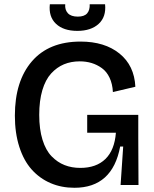

<svg xmlns="http://www.w3.org/2000/svg" viewBox="-20 -868 724 901"><path d="M213.9 -848.1H286.1Q283.7 -822.3 298.3 -806.2Q313 -790 345.2 -790Q376 -790 389.2 -805.7Q402.3 -821.3 400.9 -848.1H473.1Q479 -789.1 443.1 -756.1Q407.2 -723.1 342.8 -723.1Q277.8 -723.1 242.7 -756.3Q207.5 -789.6 213.9 -848.1ZM329.1 13.2Q268.1 13.2 217 -8.8Q166 -30.8 128.7 -72.5Q91.3 -114.3 70.6 -179Q49.8 -243.7 49.8 -325.2Q49.8 -487.3 129.6 -580.1Q209.5 -672.9 357.9 -672.9Q471.2 -672.9 540.8 -616.7Q610.4 -560.5 615.2 -460.9L509.8 -436Q507.8 -474.6 494.1 -503.4Q480.5 -532.2 458 -548.3Q435.5 -564.5 409.7 -572.3Q383.8 -580.1 354 -580.1Q313.5 -580.1 280 -566.2Q246.6 -552.2 220 -523.2Q193.4 -494.1 178.7 -444.8Q164.1 -395.5 164.1 -329.1Q164.1 -261.7 179.4 -212.2Q194.8 -162.6 222.2 -134.5Q249.5 -106.4 283 -93.3Q316.4 -80.1 356.9 -80.1Q431.6 -80.1 474.6 -121.8Q517.6 -163.6 523.9 -245.1H389.2V-329.1H628.9V-222.2L629.9 0H545.9L558.1 -180.2H543.9Q507.8 13.2 329.1 13.2Z"/></svg>

Font: Bricolage Grotesque Medium
Style: Regular
Weight: 500
Designer: Mathieu Triay
Foundry: Atelier Triay
Version: Version 1.000;gftools[0.9.30]